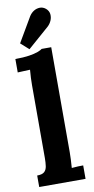

<svg xmlns="http://www.w3.org/2000/svg" viewBox="-106 -1026 524 1069"><g transform="rotate(-10 156.0 -491.5)"><path d="M25 -65Q53 -65 65.5 -76Q78 -87 81 -107.5Q84 -128 84 -154V-565Q84 -583 85 -606.5Q86 -630 88 -652Q72 -651 50.5 -650.5Q29 -650 18 -649V-725Q65 -725 96.5 -730Q128 -735 146.5 -742Q165 -749 172 -755H226V-161Q226 -147 225 -121.5Q224 -96 222 -73Q239 -75 258 -75.5Q277 -76 287 -76V0H25ZM105 -765 59 -806 141 -946Q152 -963 167.5 -972.5Q183 -982 201 -982.5Q219 -983 235 -970Q251 -956 253 -937.5Q255 -919 247.5 -901.5Q240 -884 226 -871Z"/></g></svg>

Font: Lora
Style: Weight 700
Weight: 700
Designer: Olga Karpushina, Alexei Vanyashin (Cyrillic)
Foundry: Cyreal
Version: Version 3.001